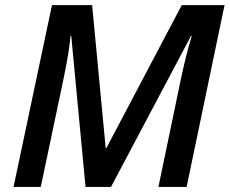

<svg xmlns="http://www.w3.org/2000/svg" viewBox="-20 -734 902 754"><path d="M315.9 0 259.8 -592.8H256.8Q252.4 -535.2 230 -426.8L140.1 0H33.2L184.1 -713.9H341.8L395 -152.8H397.9L693.8 -713.9H861.8L712.9 0H602.1L690.9 -425.8Q710 -516.6 732.9 -592.8H730L416 0Z"/></svg>

Font: f51947593470240   
Style: Italic
Weight: 600
Italic angle: -12°
Foundry: Ascender Corporation
Version: Version 1.10